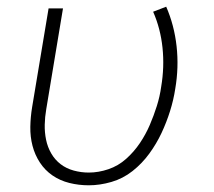

<svg xmlns="http://www.w3.org/2000/svg" viewBox="-20 -545 640 573"><path d="M245 8Q215 8 187 1Q159 -6 136.5 -21.5Q114 -37 99 -60Q84 -83 77 -110Q70 -137 70.5 -166.5Q71 -196 76 -226L125 -520H168L118 -219Q114 -196 113.5 -173Q113 -150 117.5 -128Q122 -106 133 -87Q144 -68 161 -55Q178 -42 200 -36Q222 -30 245 -30Q274 -30 303.5 -40Q333 -50 356.5 -71Q380 -92 397.5 -118Q415 -144 427 -172Q439 -200 448 -228.5Q457 -257 461 -286Q471 -345 465 -402.5Q459 -460 437 -510L476 -525Q500 -470 507 -407Q514 -344 503 -280Q498 -247 487.5 -213.5Q477 -180 462 -148Q447 -116 425.5 -86.5Q404 -57 375.5 -34.5Q347 -12 312.5 -2Q278 8 245 8Z"/></svg>

Font: Iosevka SS04 XLt Ex
Style: Italic
Weight: 200
Width: 7
Italic angle: -9°
Monospace: yes
Designer: Belleve Invis
Foundry: Belleve Invis
Version: Version 19.0.0; ttfautohint (v1.8.4)